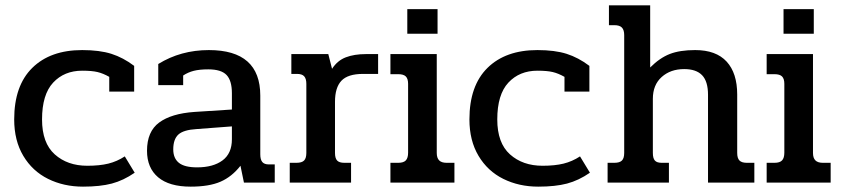

<svg xmlns="http://www.w3.org/2000/svg" viewBox="-20 -682 3145 717"><path d="M33 -236Q33 -362 100.5 -428.5Q168 -495 287 -495Q352 -495 396 -481Q440 -467 481 -436V-340H388V-395Q365 -408 344 -413Q323 -418 287 -418Q220 -418 178.5 -373.5Q137 -329 137 -236Q137 -148 184.5 -105.5Q232 -63 306 -63Q352 -63 384.5 -71Q417 -79 446 -98L483 -37Q441 -8 397.5 3.5Q354 15 290 15Q218 15 159.5 -14Q101 -43 67 -100Q33 -157 33 -236Z M529 -119Q529 -191 574.5 -224.5Q620 -258 706 -264L846 -273V-334Q846 -381 826 -402Q806 -423 758 -423Q725 -423 703.5 -417.5Q682 -412 664 -400V-364H571V-443Q655 -495 760 -495Q952 -495 952 -325V-106Q952 -86 959.5 -77Q967 -68 984 -68H1006V0H891L878 -63Q846 -22 803.5 -3.5Q761 15 692 15Q612 15 570.5 -20Q529 -55 529 -119ZM846 -162V-210L714 -200Q665 -197 646 -179.5Q627 -162 627 -124Q627 -91 648 -74Q669 -57 716 -57Q776 -57 811 -83Q846 -109 846 -162Z M1062 -74H1087Q1107 -74 1115.5 -82.5Q1124 -91 1124 -111V-369Q1124 -388 1116 -397Q1108 -406 1089 -406H1068V-480H1206L1220 -425Q1240 -456 1271.5 -468Q1303 -480 1346 -480H1392V-406H1336Q1279 -406 1255 -380.5Q1231 -355 1231 -302V-111Q1231 -91 1239 -82.5Q1247 -74 1266 -74H1291V0H1062Z M1501 -648H1614V-556H1501ZM1438 -74H1467Q1487 -74 1495.5 -83Q1504 -92 1504 -112V-369Q1504 -388 1495.5 -396.5Q1487 -405 1467 -405H1438V-480H1611V-111Q1611 -92 1620 -83Q1629 -74 1648 -74H1677V0H1438Z M1733 -236Q1733 -362 1800.5 -428.5Q1868 -495 1987 -495Q2052 -495 2096 -481Q2140 -467 2181 -436V-340H2088V-395Q2065 -408 2044 -413Q2023 -418 1987 -418Q1920 -418 1878.5 -373.5Q1837 -329 1837 -236Q1837 -148 1884.5 -105.5Q1932 -63 2006 -63Q2052 -63 2084.5 -71Q2117 -79 2146 -98L2183 -37Q2141 -8 2097.5 3.5Q2054 15 1990 15Q1918 15 1859.5 -14Q1801 -43 1767 -100Q1733 -157 1733 -236Z M2249 -74H2274Q2294 -74 2302.5 -82.5Q2311 -91 2311 -111V-551Q2311 -570 2302.5 -579Q2294 -588 2274 -588H2254V-662H2408V-430Q2444 -466 2481.5 -480.5Q2519 -495 2576 -495Q2654 -495 2693.5 -452Q2733 -409 2733 -329V-111Q2733 -91 2741.5 -82.5Q2750 -74 2769 -74H2797V0H2624V-328Q2624 -378 2602 -401Q2580 -424 2535 -424Q2484 -424 2451 -394.5Q2418 -365 2418 -313V-111Q2418 -91 2425.5 -82.5Q2433 -74 2451 -74H2478V0H2249Z M2906 -648H3019V-556H2906ZM2843 -74H2872Q2892 -74 2900.5 -83Q2909 -92 2909 -112V-369Q2909 -388 2900.5 -396.5Q2892 -405 2872 -405H2843V-480H3016V-111Q3016 -92 3025 -83Q3034 -74 3053 -74H3082V0H2843Z"/></svg>

Font: Pridi
Style: Regular
Weight: 400
Designer: Katatrad Team
Foundry: CadsonDemak
Version: Version 1.001